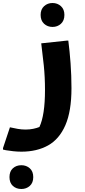

<svg xmlns="http://www.w3.org/2000/svg" viewBox="-64 -748 566 1276"><path d="M2 98Q28 104 54 108.5Q80 113 106 113Q133 113 157 108Q181 103 198 96Q235 17 235 -150Q235 -236 227 -313.5Q219 -391 210 -460L379 -478H390Q399 -409 405 -327.5Q411 -246 411 -162Q411 -9 370.5 84Q330 177 255.5 218.5Q181 260 78 260Q52 260 24 257Q-4 254 -24 250.5Q-44 247 -44 246V236ZM285 -569Q252 -569 229 -590Q206 -611 206 -649Q206 -686 229 -707Q252 -728 285 -728Q318 -728 341 -707Q364 -686 364 -649Q364 -611 341 -590Q318 -569 285 -569ZM-1 429Q-1 391 21.5 370.5Q44 350 78 350Q111 350 134 370.5Q157 391 157 429Q157 467 134 487.5Q111 508 78 508Q44 508 21.5 487.5Q-1 467 -1 429Z"/></svg>

Font: Kufam
Style: Bold Italic
Weight: 700
Italic angle: -11°
Designer: Artur Schmal
Foundry: Original Type
Version: Version 1.301; ttfautohint (v1.8.3)